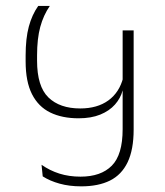

<svg xmlns="http://www.w3.org/2000/svg" viewBox="-20 -642 570 663"><path d="M112 -621.5Q90.5 -591 79.5 -550.2Q68.5 -509.5 68.5 -450V-430Q68.5 -360 90.5 -316.8Q112.5 -273.5 153.5 -253.5Q194.5 -233.5 251.5 -233.5Q294.5 -233.5 326 -246.2Q357.5 -259 377 -281Q396.5 -303 403.5 -330H407.5L405.5 -374.5Q392.5 -323 354.2 -295.2Q316 -267.5 257 -267.5Q186.5 -267.5 147.2 -305.5Q108 -343.5 108 -432.5V-450.5Q108 -508.5 119 -549Q130 -589.5 152 -621.5ZM403.5 -196Q403.5 -107.5 366 -69.8Q328.5 -32 258 -32Q218.5 -32 185.2 -42.5Q152 -53 123.5 -73L127.5 -33Q152.5 -17 186 -7.8Q219.5 1.5 260.5 1.5Q319.5 1.5 359.8 -18.5Q400 -38.5 420.8 -82Q441.5 -125.5 441.5 -195V-537H403.5Z"/></svg>

Font: Anek Devanagari ExtraLight
Style: Regular
Weight: 250
Designer: Kailash Malviya (Devanagari) & Yesha Goshar (Latin)
Foundry: Ek Type
Version: Version 1.003